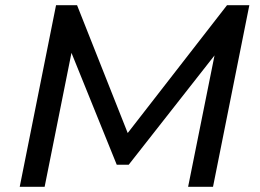

<svg xmlns="http://www.w3.org/2000/svg" viewBox="-20 -720 1003 740"><path d="M56 0 196 -700H277L487 -170L444 -171L855 -700H941L801 0H705L816 -552L841 -550L476 -85H430L241 -552L262 -549L152 0Z"/></svg>

Font: MOST Montserrat Medium
Style: Italic
Weight: 500
Italic angle: -11.3°
Designer: Julieta Ulanovsky
Foundry: Julieta Ulanovsky
Version: Version 8.000;March 11, 2024;FontCreator 15.0.0.2926 64-bit